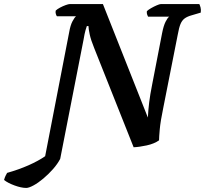

<svg xmlns="http://www.w3.org/2000/svg" viewBox="-156 -724 1008 944"><path d="M-27 200Q-51 200 -84 188Q-117 176 -136 161Q-133 149 -128.5 140Q-124 131 -121 126Q-64 110 -15.5 88.5Q33 67 66 44L184 -565Q190 -600 200.5 -619.5Q211 -639 218 -644H124Q121 -647 118.5 -655.5Q116 -664 118 -672Q125 -679 139 -686.5Q153 -694 167 -699Q181 -704 187 -704H350L571 -146Q573 -184 577.5 -221Q582 -258 592 -308L641 -561Q648 -597 658 -617Q668 -637 676 -642H572Q570 -646 567.5 -652.5Q565 -659 566 -669Q573 -676 587 -684Q601 -692 615 -698Q629 -704 635 -704H824Q827 -698 830 -687.5Q833 -677 831 -662L787 -649Q765 -643 752 -633.5Q739 -624 731.5 -606Q724 -588 718 -554L647 -195Q633 -128 629.5 -88.5Q626 -49 626 -34Q602 -17 565 -9Q528 -1 501 0L307 -488Q291 -527 285 -555Q279 -583 279 -596H271Q269 -591 264.5 -575.5Q260 -560 255 -530L140 57Q127 82 105 107Q83 132 57.5 153.5Q32 175 9 187.5Q-14 200 -27 200Z"/></svg>

Font: Texturina
Style: Bold Italic
Weight: 700
Italic angle: -11°
Designer: Guillermo Torres Carreño
Foundry: Omnibus-Type
Version: Version 1.002; ttfautohint (v1.8.3)